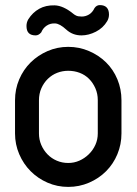

<svg xmlns="http://www.w3.org/2000/svg" viewBox="-20 -734 539 754"><path d="M269 -679Q271 -677 278.5 -673Q286 -669 301 -669Q316 -669 329.5 -677Q343 -685 351 -702Q359 -714 372 -714Q390 -714 399 -704.5Q408 -695 408 -677Q408 -663 401 -651Q385 -624 356.5 -609.5Q328 -595 300 -595Q265 -595 240 -618Q215 -641 196.5 -642Q178 -643 163.5 -633.5Q149 -624 142 -607Q132 -595 120 -595Q102 -595 93 -604Q84 -613 84 -632Q84 -646 91 -658Q108 -685 134 -699.5Q160 -714 194.5 -713Q229 -712 269 -679ZM39 -340Q39 -384 55.5 -422.5Q72 -461 100.5 -489Q129 -517 167 -533.5Q205 -550 248 -550Q291 -550 329.5 -533.5Q368 -517 396.5 -489Q425 -461 441 -422.5Q457 -384 457 -340V-210Q457 -167 441 -128.5Q425 -90 396.5 -61.5Q368 -33 329.5 -16.5Q291 0 248 0Q205 0 167 -16.5Q129 -33 100.5 -61.5Q72 -90 55.5 -128.5Q39 -167 39 -210ZM133 -210Q133 -186 142 -165Q151 -144 166.5 -128Q182 -112 203 -103Q224 -94 248 -94Q271 -94 291.5 -103Q312 -112 328.5 -128Q345 -144 354.5 -165Q364 -186 364 -210V-341Q364 -366 354.5 -387.5Q345 -409 329.5 -424.5Q314 -440 293 -448Q272 -456 248 -456Q225 -456 204.5 -448Q184 -440 168 -424.5Q152 -409 142.5 -387.5Q133 -366 133 -340Z"/></svg>

Font: VDS
Style: Regular
Weight: 400
Designer: artmaker
Foundry: artmaker
Version: Version 1.000 2009 initial release